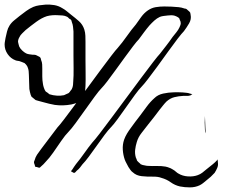

<svg xmlns="http://www.w3.org/2000/svg" viewBox="-58 -765 983 831"><path d="M312 -506Q312 -484 312.5 -450.5Q313 -417 312 -394Q311 -383 310.5 -372Q310 -361 305 -350Q304 -348 303.5 -345Q303 -342 301 -340Q293 -327 279 -321.5Q265 -316 251 -313Q214 -306 179 -311Q167 -313 155 -316Q143 -319 132 -322Q125 -324 119 -325.5Q113 -327 106 -329L96 -332Q93 -334 90 -337Q87 -340 85 -341L78 -347Q77 -349 76.5 -351Q76 -353 75 -354Q73 -361 71.5 -367Q70 -373 69 -380Q68 -395 68 -410.5Q68 -426 67 -441Q67 -449 66 -457.5Q65 -466 62 -473Q61 -477 57 -482.5Q53 -488 50 -490Q49 -492 47 -492.5Q45 -493 43 -494Q40 -495 37 -496.5Q34 -498 30 -499Q26 -501 20 -501.5Q14 -502 9 -504Q-12 -512 -25 -531Q-38 -550 -38 -572Q-38 -579 -36.5 -586.5Q-35 -594 -34 -601Q-31 -615 -27.5 -629Q-24 -643 -17 -654Q-9 -667 3.5 -677Q16 -687 27 -696Q41 -707 55.5 -717.5Q70 -728 86 -735Q98 -740 112 -742Q126 -744 139 -745Q158 -746 176.5 -743Q195 -740 211 -730Q222 -724 231 -716.5Q240 -709 250 -701Q267 -688 283.5 -673.5Q300 -659 307 -637Q311 -624 311.5 -610.5Q312 -597 312 -584ZM53 -635Q46 -628 38 -620.5Q30 -613 26 -604Q20 -594 20 -584Q20 -582 21 -579.5Q22 -577 22 -575L25 -564Q29 -555 38 -546.5Q47 -538 55 -534Q61 -531 69 -530Q77 -529 84 -528Q87 -528 90.5 -528Q94 -528 97 -527Q99 -526 102 -524.5Q105 -523 107 -522Q109 -521 112 -519.5Q115 -518 116 -516Q118 -515 118.5 -511Q119 -507 120 -505Q124 -496 124.5 -486.5Q125 -477 125 -468Q125 -451 125 -434.5Q125 -418 128 -401Q129 -394 132 -385Q135 -376 139 -370Q142 -367 146 -365Q148 -364 150.5 -361.5Q153 -359 156 -357Q160 -356 164 -355Q168 -354 172 -353Q189 -350 204 -351Q208 -352 211.5 -352Q215 -352 219 -353L232 -359Q238 -361 240 -363Q242 -365 244 -367.5Q246 -370 247 -372Q249 -374 250.5 -376Q252 -378 253 -380Q257 -388 258 -397Q259 -406 259 -413Q261 -436 260.5 -469.5Q260 -503 260 -525V-629Q259 -640 258 -649.5Q257 -659 253 -669Q252 -671 251.5 -674.5Q251 -678 249 -679Q248 -681 246 -682Q244 -683 242 -684Q240 -686 237 -689Q234 -692 231 -693Q223 -697 213 -698Q203 -699 195 -699Q167 -701 145 -695Q123 -688 99 -670.5Q75 -653 53 -635ZM738 -630Q729 -621 710.5 -597Q692 -573 669.5 -541.5Q647 -510 624 -478.5Q601 -447 582.5 -423Q564 -399 555 -390Q544 -379 526 -354.5Q508 -330 488.5 -302Q469 -274 451 -249.5Q433 -225 422 -214Q411 -203 394.5 -181Q378 -159 360.5 -134Q343 -109 326.5 -87Q310 -65 299 -54Q294 -47 288 -39.5Q282 -32 274 -26Q273 -25 269.5 -21Q266 -17 264 -17Q262 -16 258 -18.5Q254 -21 252 -22Q250 -22 250 -23Q249 -24 251 -26.5Q253 -29 254 -30Q258 -37 262.5 -43Q267 -49 271 -55Q290 -78 307.5 -103Q325 -128 343 -150Q351 -158 373 -186.5Q395 -215 425 -255.5Q455 -296 488.5 -341Q522 -386 552 -426.5Q582 -467 604.5 -496Q627 -525 634 -532Q648 -550 662 -568Q676 -586 689 -605Q697 -615 705.5 -625.5Q714 -636 719 -647Q721 -651 723 -657Q725 -663 724 -667Q724 -670 723 -673Q722 -676 720 -679Q720 -681 719 -683.5Q718 -686 713 -690Q709 -692 705.5 -694Q702 -696 698 -697Q691 -699 683 -699Q675 -699 668 -698Q660 -697 651 -696Q642 -695 634 -692Q621 -686 610 -676Q599 -666 589 -655Q577 -641 565.5 -625.5Q554 -610 543 -595Q534 -586 518 -565Q502 -544 482 -516.5Q462 -489 442.5 -462Q423 -435 407 -414Q391 -393 382 -384Q371 -373 351.5 -346.5Q332 -320 310.5 -289.5Q289 -259 269.5 -232.5Q250 -206 239 -195Q224 -180 207 -155Q190 -130 172.5 -105Q155 -80 140 -65Q135 -59 130 -54Q125 -49 119 -44Q118 -43 116.5 -41.5Q115 -40 113 -39Q111 -39 107.5 -40Q104 -41 102 -42Q98 -42 94 -44Q93 -45 93 -48Q93 -51 92 -52Q91 -54 90 -57.5Q89 -61 89 -63Q89 -65 90 -67.5Q91 -70 92 -72Q95 -84 102 -95Q110 -107 118.5 -118Q127 -129 135 -140Q149 -159 163 -177Q177 -195 191 -214Q199 -222 218.5 -247.5Q238 -273 265 -309.5Q292 -346 321 -385.5Q350 -425 377 -461.5Q404 -498 424 -524Q444 -550 451 -557Q471 -580 491 -608.5Q511 -637 530 -659Q541 -675 553.5 -692Q566 -709 582 -720Q598 -731 616 -734Q634 -737 653 -737Q684 -737 715 -734Q727 -733 741 -728Q745 -728 749 -726Q752 -724 758 -718Q759 -717 761 -715.5Q763 -714 764 -712Q766 -710 766 -706.5Q766 -703 767 -701Q771 -682 760.5 -664Q750 -646 738 -630ZM885 -62Q887 -50 882.5 -39Q878 -28 871 -17Q855 1 835 16Q828 22 821 27.5Q814 33 806 37Q787 46 764 46Q741 46 721 42Q699 37 681 24Q663 11 641 5Q626 -1 602.5 -0.5Q579 0 555.5 -2.5Q532 -5 517 -19Q511 -23 506.5 -29.5Q502 -36 498 -42Q494 -50 489.5 -58Q485 -66 482 -74Q475 -94 473.5 -116.5Q472 -139 479 -160Q484 -174 491.5 -186.5Q499 -199 508 -211Q517 -224 527 -237Q537 -250 547 -263Q562 -283 577 -303.5Q592 -324 610 -340Q625 -355 648 -360Q671 -365 694 -365.5Q717 -366 732 -365Q740 -364 748 -363.5Q756 -363 764 -360Q766 -360 772 -358Q772 -358 773 -358Q774 -358 774 -357Q774 -357 770.5 -355Q767 -353 766 -352Q764 -351 761 -351Q758 -351 756 -350H735Q715 -349 697 -344.5Q679 -340 663 -326Q655 -318 647.5 -308.5Q640 -299 632 -289Q620 -273 608 -257.5Q596 -242 583 -226Q570 -209 555 -190Q540 -171 534 -150Q529 -134 527 -117Q525 -100 530 -83Q532 -80 533 -76.5Q534 -73 535 -70Q537 -67 540 -64.5Q543 -62 545 -60Q547 -59 548.5 -57Q550 -55 551 -54Q553 -53 555.5 -52.5Q558 -52 559 -51Q566 -50 571.5 -48.5Q577 -47 584 -47Q602 -46 621 -46.5Q640 -47 658 -44Q678 -40 697 -27Q701 -24 705.5 -20Q710 -16 714 -14Q732 -3 755.5 -1.5Q779 0 798 -7Q809 -11 817.5 -17.5Q826 -24 834 -31L864 -55Q869 -59 872.5 -62.5Q876 -66 880 -70Q881 -71 882 -73Q883 -75 884 -74Q884 -74 884 -71Q885 -68 885 -62ZM832 -191Q831 -194 830 -197.5Q829 -201 829 -204Q827 -236 829 -263Q830 -250 830 -237.5Q830 -225 831 -212Q831 -208 831.5 -203Q832 -198 833 -193V-188Q833 -185 834 -185Q833 -185 833 -187.5Q833 -190 832 -191Z"/></svg>

Font: Rubik Vinyl
Style: Regular
Weight: 400
Designer: Hubert and Fischer, NaN
Foundry: Hubert and Fischer, NaN
Version: Version 2.200